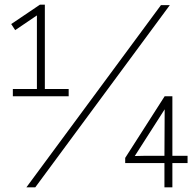

<svg xmlns="http://www.w3.org/2000/svg" viewBox="-20 -802 840 822"><path d="M718 0H684V-104H516V-126L685 -390H718V-135H783V-104H718ZM131 0H93L669 -780H707ZM557 -134 601 -135H684L685 -334ZM274 -390H35V-421H138V-736L45 -673L28 -699L151 -782H172V-421H274Z"/></svg>

Font: Tanohe Sans ExtraLight
Style: Regular
Weight: 250
Designer: Village Type and Design LLC & Cristiano Sobral
Foundry: Cooper Hewitt Smithsonian Design Museum
Version: Version 1.00;May 30, 2020;FontCreator 12.0.0.2522 64-bit; tt